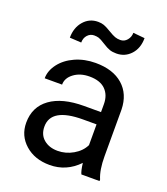

<svg xmlns="http://www.w3.org/2000/svg" viewBox="-137 -836 819 942"><g transform="rotate(20 272.0 -365.0)"><path d="M244.6 -68.8Q287.1 -68.8 325.2 -90.8Q363.3 -112.8 380.4 -147.9V-256.3H309.6Q143.6 -256.3 143.6 -159.2Q143.6 -116.7 171.9 -92.8Q200.2 -68.8 244.6 -68.8ZM394.5 0Q386.7 -15.6 381.8 -55.7Q318.8 9.8 231.4 9.8Q153.3 9.8 103.3 -34.4Q53.2 -78.6 53.2 -146.5Q53.2 -229 116 -274.7Q178.7 -320.3 292.5 -320.3H380.4V-361.8Q380.4 -409.2 352.1 -437.3Q323.7 -465.3 268.6 -465.3Q220.2 -465.3 187.5 -440.9Q154.8 -416.5 154.8 -381.8H64Q64 -421.4 92 -458.3Q120.1 -495.1 168.2 -516.6Q216.3 -538.1 273.9 -538.1Q365.2 -538.1 417 -492.4Q468.8 -446.8 470.7 -366.7V-123.5Q470.7 -50.8 489.3 -7.8V0ZM457 -734.4Q457 -681.6 427 -648.9Q397 -616.2 352.1 -616.2Q332 -616.2 317.4 -621.1Q302.7 -626 279.1 -641.1Q255.4 -656.2 244.9 -659.4Q234.4 -662.6 220.7 -662.6Q200.7 -662.6 186.5 -647.2Q172.4 -631.8 172.4 -607.9L111.8 -611.3Q111.8 -663.6 141.4 -697.8Q170.9 -731.9 216.3 -731.9Q233.4 -731.9 247.1 -727.1Q260.7 -722.2 284.2 -708Q307.6 -693.8 320.1 -689.5Q332.5 -685.1 347.7 -685.1Q368.7 -685.1 382.6 -701.7Q396.5 -718.3 396.5 -740.2Z"/></g></svg>

Font: RobotoDraft
Style: Regular
Weight: 400
Version: Version 2.001101; 2014